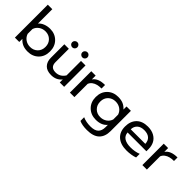

<svg xmlns="http://www.w3.org/2000/svg" viewBox="107 -1778 3047 3047"><g transform="rotate(45 1630.0 -254.5)"><path d="M362.8 15.1Q297.9 15.1 250.5 -5.1Q203.1 -25.4 163.1 -69.8V0H64.9V-738.8H166V-416Q198.7 -454.6 251 -474.9Q303.2 -495.1 362.8 -495.1Q473.1 -495.1 544.2 -423.6Q615.2 -352.1 615.2 -238.8Q615.2 -124 544.2 -54.4Q473.1 15.1 362.8 15.1ZM339.8 -64.9Q414.6 -64.9 463.9 -113Q513.2 -161.1 513.2 -238.8Q513.2 -316.4 463.9 -365.2Q414.6 -414.1 339.8 -414.1Q278.8 -414.1 231 -381.1Q183.1 -348.1 166 -293V-185.1Q184.6 -129.4 231.4 -97.2Q278.3 -64.9 339.8 -64.9Z M817.9 -534.2Q793.5 -534.2 776.1 -551Q758.8 -567.9 758.8 -591.8Q758.8 -615.7 776.1 -632.8Q793.5 -649.9 817.9 -649.9Q841.3 -649.9 858.2 -632.8Q875 -615.7 875 -591.8Q875 -567.9 858.2 -551Q841.3 -534.2 817.9 -534.2ZM1044.9 -534.2Q1020.5 -534.2 1003.2 -551Q985.8 -567.9 985.8 -591.8Q985.8 -615.7 1003.2 -632.8Q1020.5 -649.9 1044.9 -649.9Q1067.9 -649.9 1084.7 -632.8Q1101.6 -615.7 1101.6 -591.8Q1101.6 -567.9 1085 -551Q1068.4 -534.2 1044.9 -534.2ZM890.6 15.1Q793.9 15.1 744.4 -36.9Q694.8 -88.9 694.8 -175.8V-480H795.9V-180.2Q795.9 -64.9 910.6 -64.9Q1012.2 -64.9 1068.8 -155.8V-480H1169.9V0H1071.8V-67.9Q1006.8 15.1 890.6 15.1Z M1299.3 0V-480H1397.5V-394Q1455.1 -480 1608.4 -480V-400.9Q1558.6 -400.9 1518.6 -391.1Q1478.5 -381.3 1446.5 -357.4Q1414.6 -333.5 1400.4 -296.9V0Z M1909.2 230Q1801.3 230 1735.4 199.2V116.2Q1810.1 149.9 1909.2 149.9Q2002.4 149.9 2044.9 109.1Q2087.4 68.4 2087.4 -13.2V-64Q2022 15.1 1893.1 15.1Q1782.2 15.1 1710.2 -55.9Q1638.2 -127 1638.2 -240.2Q1638.2 -354.5 1709.2 -424.8Q1780.3 -495.1 1890.1 -495.1Q1957 -495.1 2003.7 -475.3Q2050.3 -455.6 2090.3 -411.1V-480H2188.5V-23.9Q2188.5 98.6 2119.9 164.3Q2051.3 230 1909.2 230ZM1913.1 -64.9Q1975.6 -64.9 2022.9 -97.7Q2070.3 -130.4 2087.4 -186V-293.9Q2068.8 -350.1 2022.2 -382.1Q1975.6 -414.1 1913.1 -414.1Q1838.4 -414.1 1789.3 -366Q1740.2 -317.9 1740.2 -240.2Q1740.2 -162.1 1789.3 -113.5Q1838.4 -64.9 1913.1 -64.9Z M2582 15.1Q2449.2 15.1 2373.5 -51.5Q2297.9 -118.2 2297.9 -238.8Q2297.9 -356.4 2365.5 -425.8Q2433.1 -495.1 2558.1 -495.1Q2640.6 -495.1 2699.7 -462.6Q2758.8 -430.2 2787.4 -375.5Q2815.9 -320.8 2815.9 -250V-200.2H2394Q2398.9 -131.3 2451.2 -98.1Q2503.4 -64.9 2593.8 -64.9Q2691.4 -64.9 2770 -96.2V-15.1Q2737.8 -2 2685.3 6.6Q2632.8 15.1 2582 15.1ZM2394 -271H2720.7Q2718.3 -338.9 2676.3 -376.5Q2634.3 -414.1 2556.2 -414.1Q2480 -414.1 2437.7 -375Q2395.5 -335.9 2394 -271Z M2925.8 0V-480H3023.9V-394Q3081.5 -480 3234.9 -480V-400.9Q3185.1 -400.9 3145 -391.1Q3105 -381.3 3073 -357.4Q3041 -333.5 3026.9 -296.9V0Z"/></g></svg>

Font: Prompt
Style: Regular
Weight: 400
Designer: Katatrad Team
Foundry: CadsonDemak
Version: Version 1.000;PS 001.000;hotconv 1.0.88;makeotf.lib2.5.64775